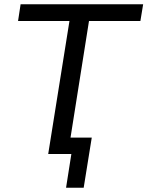

<svg xmlns="http://www.w3.org/2000/svg" viewBox="-20 -725 694 904"><path d="M291 159 316 0H207L307 -626H65L77 -705H654L641 -626H399L312 -77H412L374 159Z"/></svg>

Font: Nunito Sans 12pt Medium
Style: Italic
Weight: 500
Italic angle: -9°
Designer: Vernon Adams
Foundry: Vernon Adams
Version: Version 3.101;gftools[0.9.27]